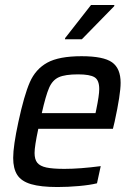

<svg xmlns="http://www.w3.org/2000/svg" viewBox="-20 -744 537 772"><path d="M33 -109Q33 -157 54 -254Q77 -361 100 -413.5Q123 -466 170 -492Q217 -518 308 -518Q396 -518 430.5 -493.5Q465 -469 465 -411Q465 -365 441 -255L434 -226H134Q119 -156 119 -129Q119 -103 130 -89.5Q141 -76 166.5 -70.5Q192 -65 239 -65Q301 -65 385 -76L370 -7Q342 0 297.5 4Q253 8 211 8Q144 8 105 -3.5Q66 -15 49.5 -40.5Q33 -66 33 -109ZM364 -289 367 -303Q379 -361 379 -386Q379 -422 360 -433.5Q341 -445 294 -445Q242 -445 216.5 -433.5Q191 -422 177.5 -391Q164 -360 148 -289ZM241 -586 242 -591 346 -724H440L439 -719L309 -586Z"/></svg>

Font: Saira Semi Condensed
Style: Italic
Weight: 400
Width: 4
Italic angle: -12°
Designer: Hector Gatti with collaboration of the Omnibus-Type team
Foundry: Omnibus-Type
Version: Version 1.001; ttfautohint (v1.8)